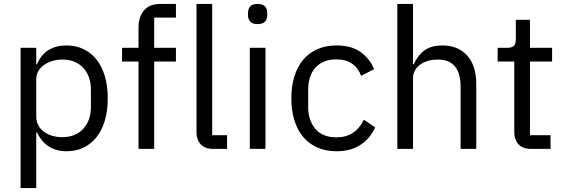

<svg xmlns="http://www.w3.org/2000/svg" viewBox="-20 -760 2882 980"><path d="M85 -516H165V-432H169Q189 -481 227.5 -504.5Q266 -528 320 -528Q368 -528 407 -509Q446 -490 473.5 -455Q501 -420 515.5 -370Q530 -320 530 -258Q530 -196 515.5 -146Q501 -96 473.5 -61Q446 -26 407 -7Q368 12 320 12Q215 12 169 -84H165V200H85ZM298 -60Q366 -60 405 -102.5Q444 -145 444 -214V-302Q444 -371 405 -413.5Q366 -456 298 -456Q271 -456 246.5 -448.5Q222 -441 204 -428Q186 -415 175.5 -396.5Q165 -378 165 -357V-165Q165 -140 175.5 -120.5Q186 -101 204 -87.5Q222 -74 246.5 -67Q271 -60 298 -60Z M687 -446H603V-516H687V-620Q687 -674 715 -707Q743 -740 800 -740H878V-670H767V-516H878V-446H767V0H687Z M1068 0Q1026 0 1004.5 -23.5Q983 -47 983 -83V-740H1063V-70H1139V0Z M1295 -637Q1269 -637 1257.5 -649.5Q1246 -662 1246 -682V-695Q1246 -715 1257.5 -727.5Q1269 -740 1295 -740Q1321 -740 1332.5 -727.5Q1344 -715 1344 -695V-682Q1344 -662 1332.5 -649.5Q1321 -637 1295 -637ZM1255 -516H1335V0H1255Z M1697 12Q1643 12 1600 -7Q1557 -26 1527.5 -61Q1498 -96 1482.5 -146Q1467 -196 1467 -258Q1467 -320 1482.5 -370Q1498 -420 1527.5 -455Q1557 -490 1600 -509Q1643 -528 1697 -528Q1774 -528 1820.5 -494.5Q1867 -461 1890 -407L1823 -373Q1809 -413 1777 -435Q1745 -457 1697 -457Q1661 -457 1634 -445.5Q1607 -434 1589 -413.5Q1571 -393 1562 -364.5Q1553 -336 1553 -302V-214Q1553 -146 1589.5 -102.5Q1626 -59 1697 -59Q1794 -59 1837 -149L1895 -110Q1870 -54 1820.5 -21Q1771 12 1697 12Z M2008 -740H2088V-432H2092Q2111 -476 2145.5 -502Q2180 -528 2238 -528Q2318 -528 2364.5 -476.5Q2411 -425 2411 -331V0H2331V-317Q2331 -456 2214 -456Q2190 -456 2167.5 -450Q2145 -444 2127 -432Q2109 -420 2098.5 -401.5Q2088 -383 2088 -358V0H2008Z M2690 0Q2648 0 2626.5 -23.5Q2605 -47 2605 -85V-446H2520V-516H2568Q2594 -516 2603.5 -526.5Q2613 -537 2613 -563V-659H2685V-516H2798V-446H2685V-70H2790V0Z"/></svg>

Font: IBM Plex Sans Devanagari
Style: Regular
Weight: 400
Designer: Mike Abbink, Paul van der Laan, Pieter van Rosmalen, Erin McLaughlin
Foundry: Bold Monday
Version: Version 1.1